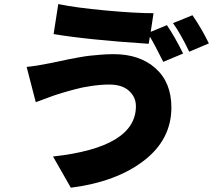

<svg xmlns="http://www.w3.org/2000/svg" viewBox="-20 -838 1040 925"><path d="M152.3 -345.7 108.4 -515.6Q151.4 -519.5 224.6 -534.2Q231.4 -535.2 264.2 -542.5Q296.9 -549.8 312 -552.7Q327.1 -555.7 359.4 -561.5Q391.6 -567.4 414.6 -569.8Q437.5 -572.3 468.3 -574.7Q499 -577.1 527.3 -577.1Q653.3 -577.1 729.5 -508.8Q805.7 -440.4 805.7 -320.3Q805.7 -166 673.3 -64Q541 38.1 321.3 66.4L235.4 -84Q634.8 -127.9 634.8 -326.2Q634.8 -370.1 601.6 -400.4Q568.4 -430.7 505.9 -430.7Q484.4 -430.7 461.9 -428.7Q439.5 -426.8 417 -423.3Q394.5 -419.9 377.4 -416.5Q360.4 -413.1 338.9 -407.2Q317.4 -401.4 306.6 -398.4Q295.9 -395.5 276.9 -389.6Q257.8 -383.8 254.9 -382.8Q238.3 -377.9 200.2 -363.3Q162.1 -348.6 152.3 -345.7ZM706.1 -684.6 784.2 -716.8Q820.3 -664.1 862.3 -580.1L766.6 -540Q720.7 -631.8 702.1 -661.1L696.3 -627Q400.4 -646.5 238.3 -673.8L260.7 -818.4Q345.7 -800.8 488.3 -787.6Q630.9 -774.4 719.7 -774.4ZM813.5 -726.6 907.2 -764.6Q951.2 -701.2 986.3 -628.9L891.6 -588.9Q850.6 -674.8 813.5 -726.6Z"/></svg>

Font: GenEi Gothic M Heavy
Style: Regular
Weight: 800
Designer: o_tamon (Modified); [Source Han Sans]
Ryoko NISHIZUKA  (kana & ideographs); Paul D. Hunt (Latin, Greek & Cyrillic); Wenl
Version: Version 1.1a;Original Version 1.004